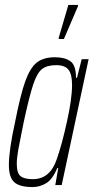

<svg xmlns="http://www.w3.org/2000/svg" viewBox="-20 -750 379 778"><path d="M16 -81Q16 -142 41 -255Q63 -367 82.5 -421Q102 -475 129 -496.5Q156 -518 203 -518Q242 -518 265 -502Q288 -486 288 -435H292L311 -510H339L230 0H204L216 -69H212Q193 -23 167 -7.5Q141 8 112 8Q60 8 38 -11.5Q16 -31 16 -81ZM210 -105Q230 -161 251 -255.5Q272 -350 272 -406Q272 -449 257.5 -467.5Q243 -486 208 -486Q170 -486 150 -470Q130 -454 114.5 -407.5Q99 -361 76 -255Q61 -182 54.5 -146Q48 -110 48 -86Q48 -49 63 -36.5Q78 -24 113 -24Q183 -24 210 -105ZM218 -592V-597L257 -730H296V-725L239 -592Z"/></svg>

Font: Saira Ultra Condensed Thin
Style: Italic
Weight: 100
Width: 1
Italic angle: -12°
Designer: Hector Gatti with collaboration of the Omnibus-Type team
Foundry: Omnibus-Type
Version: Version 1.001; ttfautohint (v1.8)